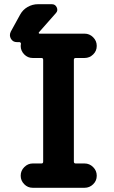

<svg xmlns="http://www.w3.org/2000/svg" viewBox="-20 -890 540 910"><path d="M380.9 -730.5Q404.3 -730.5 421.4 -713.4Q438.5 -696.3 438.5 -672.9V-671.9Q438.5 -648.4 421.4 -631.8Q404.3 -615.2 380.9 -615.2H338.9Q330.1 -615.2 330.1 -606.4V-124Q330.1 -115.2 338.9 -115.2H380.9Q404.3 -115.2 421.4 -98.1Q438.5 -81.1 438.5 -57.6V-56.6Q438.5 -33.2 421.4 -16.6Q404.3 0 380.9 0H134.8Q111.3 0 94.7 -17.1Q78.1 -34.2 78.1 -56.6V-57.6Q78.1 -81.1 95.2 -98.1Q112.3 -115.2 134.8 -115.2H176.8Q184.6 -115.2 184.6 -124V-606.4Q184.6 -615.2 176.8 -615.2H134.8Q111.3 -615.2 94.7 -632.3Q78.1 -649.4 78.1 -671.9V-672.9Q78.1 -673.8 78.6 -676.8Q79.1 -679.7 79.1 -681.6Q80.1 -684.6 77.6 -687.5Q75.2 -690.4 72.3 -690.4H66.4H59.6Q41 -690.4 31.7 -706.5Q22.5 -722.7 31.2 -740.2L75.2 -820.3Q87.9 -843.8 110.8 -856.9Q133.8 -870.1 160.2 -870.1H225.6Q242.2 -870.1 249 -855Q255.9 -839.8 245.1 -828.1L164.1 -736.3Q163.1 -734.4 164.1 -732.4Q165 -730.5 167 -730.5Z"/></svg>

Font: Rounded Mgen+ 1m bold
Style: Bold
Weight: 700
Designer: [Source Han Sans]
Ryoko NISHIZUKA  (kana & ideographs); Paul D. Hunt (Latin, Greek & Cyrillic); Wenlong ZHANG  (bopomofo
Version: Version 1.059.20150602